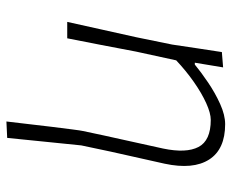

<svg xmlns="http://www.w3.org/2000/svg" viewBox="-83 -462 740 614"><g transform="rotate(90 287.0 -155.0)"><path d="M368.5 194.5Q371.5 169.5 376 130.8Q380.5 92 385.2 52.5Q390 13 393.8 -15.8Q397.5 -44.5 399 -50.5Q413 -117.5 427.5 -181.8Q442 -246 455 -306.5Q470.5 -380.5 450 -419.8Q429.5 -459 363.5 -459Q342 -459 310 -444.5Q278 -430 242.2 -405Q206.5 -380 173 -348.5L145 -220Q133.5 -159.5 123.5 -107.2Q113.5 -55 102.5 0H50Q62.5 -56.5 74 -108.2Q85.5 -160 99 -220.5L122.5 -335.5Q128 -373.5 134.2 -414Q140.5 -454.5 146.5 -494.5L195.5 -498.5L180.5 -408H186.5Q210 -427.5 243.5 -450.2Q277 -473 312.5 -489Q348 -505 377 -505Q457.5 -505 490.2 -453.8Q523 -402.5 503.5 -311.5Q492 -259 482 -215.5Q472 -172 465 -139.5L445 -45Q439 14.5 433 73Q427 131.5 421 192Z"/></g></svg>

Font: Commissioner Loud ExtraLight
Style: Italic
Weight: 200
Italic angle: -12°
Designer: Kostas Bartsokas
Foundry: Kostas Bartsokas
Version: Version 1.000; ttfautohint (v1.8.3)